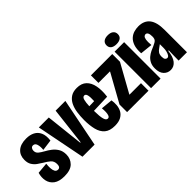

<svg xmlns="http://www.w3.org/2000/svg" viewBox="13 -1325 1966 1966"><g transform="rotate(-45 995.5 -342.5)"><path d="M187 12Q111 12 70 -18.5Q29 -49 18.5 -98Q8 -147 24 -201L145 -212Q141 -180 142.5 -150.5Q144 -121 154.5 -102Q165 -83 188 -83Q222 -83 222 -130Q222 -173 194.5 -196.5Q167 -220 128 -242Q103 -257 76.5 -276Q50 -295 32 -324Q14 -353 14 -397Q14 -463 57 -501.5Q100 -540 182 -540Q235 -540 274 -520Q313 -500 332 -458Q351 -416 343 -349L224 -333Q229 -376 219.5 -408.5Q210 -441 181 -441Q165 -441 155.5 -428.5Q146 -416 146 -397Q146 -367 168.5 -349Q191 -331 222 -314Q254 -297 285 -273.5Q316 -250 337 -216Q358 -182 358 -133Q358 -71 317 -29.5Q276 12 187 12Z M458 0 354 -528H498L543 -118H549L597 -528H738L633 0Z M918 12Q844 12 804.5 -22Q765 -56 750 -116Q735 -176 735 -253Q735 -309 742.5 -360.5Q750 -412 769.5 -452Q789 -492 824 -516Q859 -540 914 -540Q981 -540 1019 -504Q1057 -468 1069.5 -404.5Q1082 -341 1071 -256L873 -249Q874 -165 884.5 -128.5Q895 -92 918 -92Q935 -92 942.5 -109.5Q950 -127 951 -153.5Q952 -180 949 -210L1076 -198Q1082 -163 1079 -126Q1076 -89 1059.5 -58Q1043 -27 1008.5 -7.5Q974 12 918 12ZM914 -431Q892 -431 883.5 -400Q875 -369 873 -316L945 -318Q948 -376 941 -403.5Q934 -431 914 -431Z M1104 0V-110L1274 -416V-419H1108V-528H1417V-416L1248 -112V-109H1414V0Z M1451 0V-528H1589V0ZM1520 -568Q1481 -568 1459.5 -584.5Q1438 -601 1438 -632Q1438 -663 1459.5 -680Q1481 -697 1520 -697Q1559 -697 1580.5 -680Q1602 -663 1602 -632Q1602 -601 1580.5 -584.5Q1559 -568 1520 -568Z M1726 12Q1681 12 1651 -20.5Q1621 -53 1621 -114Q1621 -157 1636 -186.5Q1651 -216 1674 -235Q1697 -254 1723 -266.5Q1749 -279 1772 -288Q1811 -305 1823 -319.5Q1835 -334 1835 -364Q1835 -431 1800 -431Q1790 -431 1780 -422Q1770 -413 1765.5 -387Q1761 -361 1766 -310L1632 -324Q1628 -391 1643 -433Q1658 -475 1684.5 -498.5Q1711 -522 1743 -531Q1775 -540 1806 -540Q1888 -540 1929.5 -487.5Q1971 -435 1971 -325V-202Q1971 -151 1971 -100.5Q1971 -50 1971 0H1850Q1850 -36 1851 -72Q1852 -108 1853 -145H1845Q1837 -67 1805.5 -27.5Q1774 12 1726 12ZM1787 -100Q1802 -100 1812 -115.5Q1822 -131 1827.5 -154Q1833 -177 1833 -199V-255Q1816 -241 1798 -229.5Q1780 -218 1767.5 -200.5Q1755 -183 1755 -151Q1755 -122 1765 -111Q1775 -100 1787 -100Z"/></g></svg>

Font: Bricolage Grotesque 48pt Condensed Bricolage Grotesque 48pt Condensed Regular
Style: Bold
Weight: 700
Width: 3
Designer: Mathieu Triay
Foundry: Atelier Triay
Version: Version 1.000; ttfautohint (v1.8.4.7-5d5b);gftools[0.9.32]